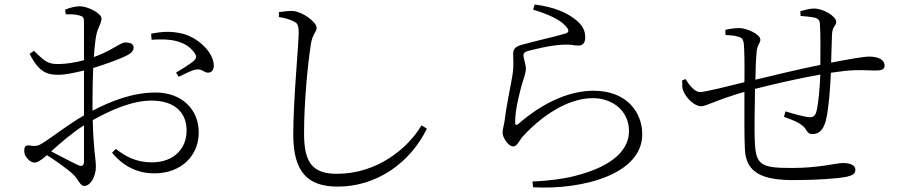

<svg xmlns="http://www.w3.org/2000/svg" viewBox="-20 -794 4010 855"><path d="M655 -617C726 -622 803 -618 845 -560C856 -545 856 -537 845 -525C831 -511 785 -483 764 -471L776 -452C797 -462 834 -481 850 -484C884 -490 890 -466 912 -471C927 -474 933 -489 932 -506C928 -566 856 -632 784 -646C742 -655 704 -654 653 -644ZM170 -157C153 -146 141 -141 113 -146C93 -149 88 -141 88 -122C88 -109 92 -98 104 -86C113 -76 123 -70 133 -70C145 -70 158 -76 189 -103C228 -79 280 -41 300 -23C332 5 335 34 355 34C383 34 407 -8 407 -52C407 -87 396 -125 393 -259C473 -304 569 -346 654 -346C762 -346 811 -289 811 -213C811 -135 758 -71 655 -71C587 -71 537 -98 496 -131L479 -114C533 -48 600 -22 666 -22C790 -22 865 -103 865 -204C865 -310 786 -382 674 -382C573 -382 478 -346 392 -301V-348C392 -396 393 -446 395 -491C443 -506 507 -528 545 -547C565 -557 575 -568 575 -583C575 -600 557 -605 539 -605C515 -605 480 -569 398 -540C401 -585 405 -621 410 -643C417 -674 432 -690 432 -712C432 -735 370 -766 336 -766C314 -766 289 -759 270 -751L273 -730C299 -731 317 -730 334 -725C350 -721 354 -716 354 -696V-526C313 -515 277 -510 249 -509C195 -507 183 -517 131 -568L112 -554C156 -466 197 -461 242 -461C271 -461 317 -471 354 -480V-280C288 -243 208 -180 170 -157ZM354 -236V-77C354 -57 347 -49 325 -60C293 -75 245 -101 208 -120C253 -161 305 -205 354 -236Z M1222 -718C1247 -715 1272 -707 1287 -699C1305 -691 1310 -682 1310 -648C1310 -594 1286 -352 1286 -194C1286 -27 1351 37 1484 37C1655 37 1805 -66 1881 -221L1857 -236C1796 -132 1658 -20 1481 -20C1372 -20 1334 -69 1334 -199C1334 -339 1350 -506 1365 -601C1373 -646 1390 -651 1390 -670C1390 -696 1327 -742 1285 -745C1268 -746 1249 -744 1222 -740Z M2354 -751C2415 -733 2473 -708 2499 -678C2516 -660 2514 -650 2499 -645C2457 -632 2358 -610 2305 -595C2273 -587 2265 -573 2265 -553C2265 -532 2269 -504 2262 -459C2254 -409 2235 -325 2228 -262C2225 -241 2218 -218 2218 -202C2218 -191 2227 -171 2237 -160C2248 -147 2256 -142 2267 -142C2282 -142 2294 -170 2306 -184C2390 -277 2508 -357 2620 -357C2706 -357 2781 -302 2781 -210C2781 -138 2726 -57 2538 -10C2492 2 2420 12 2351 14L2354 40C2578 52 2840 -19 2840 -196C2840 -295 2770 -390 2623 -390C2525 -390 2408 -346 2288 -242C2280 -235 2274 -237 2274 -248C2274 -301 2288 -356 2300 -403C2309 -438 2322 -466 2322 -490C2321 -508 2311 -536 2311 -546C2311 -557 2316 -563 2331 -567C2356 -573 2426 -592 2485 -595C2529 -597 2533 -591 2556 -591C2575 -591 2586 -603 2586 -627C2586 -657 2576 -683 2536 -712C2502 -737 2452 -762 2361 -774Z M3545 -723C3570 -721 3591 -719 3605 -716C3623 -712 3630 -704 3631 -689C3634 -649 3634 -567 3633 -505C3538 -486 3405 -454 3344 -439C3345 -489 3346 -532 3349 -557C3351 -597 3366 -600 3366 -617C3366 -642 3304 -669 3273 -669C3247 -669 3228 -665 3210 -661L3211 -638C3229 -637 3254 -636 3269 -630C3285 -625 3291 -619 3293 -590C3295 -564 3296 -500 3295 -428C3231 -412 3120 -384 3097 -384C3074 -384 3048 -416 3033 -442L3018 -436C3018 -419 3017 -402 3022 -391C3036 -355 3074 -321 3101 -321C3127 -321 3167 -348 3295 -385C3295 -289 3294 -187 3297 -131C3301 -23 3376 8 3515 8C3621 8 3712 1 3751 -7C3779 -14 3789 -20 3789 -39C3789 -58 3766 -68 3735 -68C3701 -68 3630 -46 3507 -46C3367 -46 3345 -58 3341 -169C3339 -215 3341 -311 3342 -398C3411 -416 3531 -444 3633 -462C3631 -403 3624 -327 3615 -295C3609 -276 3599 -272 3586 -272C3568 -272 3520 -285 3478 -298L3471 -274C3510 -259 3554 -245 3570 -215C3580 -199 3587 -197 3599 -197C3632 -197 3651 -223 3660 -268C3670 -313 3677 -397 3680 -470L3740 -478C3805 -485 3843 -480 3881 -480C3906 -480 3919 -485 3919 -502C3919 -529 3890 -542 3850 -542C3826 -542 3758 -530 3681 -515L3685 -640C3686 -676 3704 -680 3704 -696C3704 -721 3648 -756 3604 -756C3585 -756 3566 -750 3544 -744Z"/></svg>

Font: Noto Serif HK Light
Style: Regular
Weight: 300
Designer: Ryoko NISHIZUKA 西塚涼子 (kana & ideographs); Frank Grießhammer (Latin, Greek & Cyrillic); Wenlong ZHANG 张文龙 (bopomofo); San
Foundry: Adobe
Version: Version 2.001;hotconv 1.1.0;makeotfexe 2.6.0